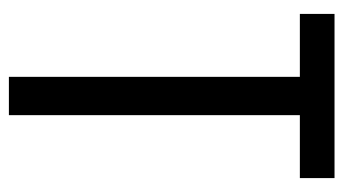

<svg xmlns="http://www.w3.org/2000/svg" viewBox="-186 -568 754 421"><g transform="rotate(90 190.5 -357.0)"><path d="M232 0H148V-638H10V-714H370V-638H232Z"/></g></svg>

Font: Noto Sans ExtraCondensed
Style: Regular
Weight: 400
Width: 2
Designer: Monotype Design Team
Foundry: Monotype Imaging Inc.
Version: Version 2.013